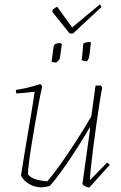

<svg xmlns="http://www.w3.org/2000/svg" viewBox="-20 -833 542 860"><path d="M165 6Q136 6 111 -8.5Q86 -23 74 -46Q76 -57 80.5 -86.5Q85 -116 91.5 -156Q98 -196 105.5 -239Q113 -282 119.5 -321Q126 -360 130 -387Q134 -414 135 -422L54 -414Q51 -420 51 -430Q71 -433 102 -440Q133 -447 161 -457L169 -446Q161 -411 152.5 -365Q144 -319 135.5 -270Q127 -221 120 -176.5Q113 -132 109 -98.5Q105 -65 105 -52Q118 -36 143 -29Q168 -22 192 -21Q219 -52 254 -101.5Q289 -151 324.5 -206.5Q360 -262 389 -312L408 -450H432L438 -441Q433 -417 426 -372.5Q419 -328 411.5 -275Q404 -222 397.5 -171Q391 -120 387 -81Q383 -42 383 -26L460 -105L472 -95L380 7Q374 7 364 2.5Q354 -2 349 -8L383 -251V-264Q357 -219 325 -169Q293 -119 261 -74Q229 -29 203 0Q194 2 184.5 4Q175 6 165 6ZM346 -565Q348 -583 350 -602Q352 -621 353 -638Q366 -645 384 -645L387 -641Q385 -619 382 -597Q379 -575 377 -570Q376 -568 373 -563.5Q370 -559 368 -558Q365 -558 357.5 -559.5Q350 -561 346 -565ZM211 -556 220 -625Q221 -627 223 -630.5Q225 -634 227 -636Q231 -638 238 -639Q245 -640 251 -640L257 -635Q256 -629 254 -614Q252 -599 250 -585Q248 -571 247 -568Q245 -565 240 -560Q235 -555 232 -553Q220 -553 211 -556ZM292 -683 215 -779 216 -790Q226 -798 236 -803L303 -710L427 -813Q429 -812 431.5 -808Q434 -804 434 -801L307 -683Z"/></svg>

Font: Labrada ExtraLight
Style: Italic
Weight: 200
Italic angle: -7°
Designer: Mercedes Jáuregui
Foundry: Omnibus-Type Team
Version: Version 1.000; ttfautohint (v1.8.4.7-5d5b)